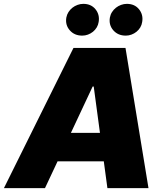

<svg xmlns="http://www.w3.org/2000/svg" viewBox="-43 -976 858 996"><path d="M338.1 -727.3H608L727.3 0H514.2L495.4 -139.2H255.7L190.3 0H-22.7ZM301.1 -884.9Q304 -900.6 312.3 -913.5Q320.7 -926.5 332.6 -935.9Q344.5 -945.3 359.2 -950.6Q373.9 -956 389.2 -956Q429.3 -956 452.1 -928.3Q475.1 -899.9 468.8 -862.2Q466.6 -846.9 458.8 -833.8Q451 -820.7 439.3 -811.3Q427.6 -801.8 413.2 -796.5Q398.8 -791.2 383.5 -791.2Q343 -791.2 318.9 -818.9Q294.7 -846.6 301.1 -884.9ZM527 -884.9Q529.8 -900.6 538.2 -913.5Q546.5 -926.5 558.4 -935.9Q570.3 -945.3 585 -950.6Q599.8 -956 615.1 -956Q655.2 -956 677.9 -928.3Q701 -899.9 694.6 -862.2Q692.5 -846.9 684.7 -833.8Q676.8 -820.7 665.1 -811.3Q653.4 -801.8 639 -796.5Q624.6 -791.2 609.4 -791.2Q568.9 -791.2 544.7 -818.9Q520.6 -846.6 527 -884.9ZM475.5 -286.9 443.2 -527H437.5L324.9 -286.9Z"/></svg>

Font: Inter P Black
Style: Italic
Weight: 900
Italic angle: -9.40001°
Designer: Rasmus Andersson
Foundry: rsms
Version: Version 3.018;git-588b23468